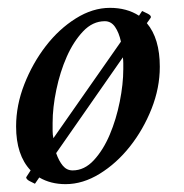

<svg xmlns="http://www.w3.org/2000/svg" viewBox="-20 -463 468 489"><path d="M247 -409Q216 -409 191.5 -383Q167 -357 150 -318.5Q133 -280 123.5 -234.5Q114 -189 114 -150Q114 -140 114 -130Q114 -120 116 -111L288 -357Q283 -380 273 -394.5Q263 -409 247 -409ZM123 -73Q130 -53 140 -41Q150 -29 165 -29Q195 -29 219 -55Q243 -81 259.5 -120Q276 -159 285 -204Q294 -249 294 -287Q294 -295 294 -302Q294 -309 293 -317ZM260 -443Q303 -443 334 -423L342 -435Q347 -433 356.5 -428Q366 -423 364 -418L354 -404Q387 -365 387 -293Q387 -239 366 -186Q345 -133 311 -90Q277 -47 234 -20.5Q191 6 147 6Q109 6 80 -11L69 5Q67 4 63 2Q59 0 55 -2Q51 -4 48.5 -7Q46 -10 47 -12L58 -29Q21 -68 21 -141Q21 -195 42 -248.5Q63 -302 96.5 -345.5Q130 -389 173 -416Q216 -443 260 -443Z"/></svg>

Font: Vermiglione Medium
Style: Italic
Weight: 500
Italic angle: -11°
Version: Version 1.000